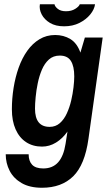

<svg xmlns="http://www.w3.org/2000/svg" viewBox="-20 -703 526 905"><path d="M178 182Q120 182 82 160Q44 138 25.5 102Q7 66 7 24H115Q115 56 131.5 73.5Q148 91 184 91Q228 91 254 62Q280 33 289 -25L298 -83Q275 -50 244 -31Q213 -12 178 -12Q135 -12 103 -33Q71 -54 53.5 -93.5Q36 -133 36 -188Q36 -238 44 -288.5Q52 -339 68 -384Q84 -429 108.5 -463.5Q133 -498 166 -518Q199 -538 240 -538Q280 -538 311.5 -519Q343 -500 359 -455L380 -526H464L397 -49Q380 74 325 128Q270 182 178 182ZM214 -105Q242 -105 262 -122.5Q282 -140 295 -168.5Q308 -197 315.5 -229Q323 -261 326.5 -291.5Q330 -322 330 -343Q330 -391 314 -416Q298 -441 262 -441Q231 -441 210.5 -422.5Q190 -404 177.5 -374.5Q165 -345 158 -311Q151 -277 148 -245Q145 -213 145 -191Q145 -105 214 -105ZM282 -579Q242 -579 215.5 -595Q189 -611 176.5 -635Q164 -659 168 -683H237Q238 -673 252 -661.5Q266 -650 291 -650Q317 -650 335 -661.5Q353 -673 356 -683H428Q425 -659 405.5 -635Q386 -611 354.5 -595Q323 -579 282 -579Z"/></svg>

Font: Archivo Narrow SemiBold
Style: Italic
Weight: 600
Italic angle: -8°
Designer: Hector Gatti
Foundry: Omnibus-Type
Version: Version 3.002